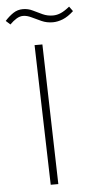

<svg xmlns="http://www.w3.org/2000/svg" viewBox="-91 -847 424 880"><g transform="rotate(-5 121.5 -406.5)"><path d="M181 -741Q153 -741 129.5 -751.5Q106 -762 85.5 -772Q65 -782 47 -782Q32 -782 17 -773Q2 -764 -14 -748L-34 -766Q-16 -786 4 -799.5Q24 -813 49 -813Q73 -813 94 -802.5Q115 -792 137 -782Q159 -772 184 -772Q203 -772 221 -780Q239 -788 261 -806L277 -784Q251 -760 227 -750.5Q203 -741 181 -741ZM106 0 88 -644H124L141 0Z"/></g></svg>

Font: Noto Sans Arabic UI XLt
Style: Regular
Weight: 200
Designer: Monotype Design Team, Nadine Chahine and Nizar Qandah
Foundry: Monotype Imaging Inc.
Version: Version 2.010; ttfautohint (v1.8.4.7-5d5b)